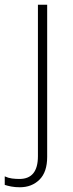

<svg xmlns="http://www.w3.org/2000/svg" viewBox="-71 -550 308 810"><path d="M13 240Q-7 240 -23 237Q-39 234 -51 230V194Q-36 201 -20.5 203Q-5 205 11 205Q89 205 89 109V-530H128V112Q128 176 95.5 208Q63 240 13 240Z"/></svg>

Font: Noto Sans Bengali UI ExtraLight
Style: Regular
Weight: 200
Designer: Jelle Bosma - Monotype Design Team
Foundry: Monotype Imaging Inc.
Version: Version 2.003; ttfautohint (v1.8.4.7-5d5b)